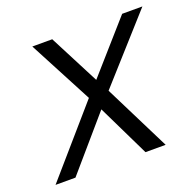

<svg xmlns="http://www.w3.org/2000/svg" viewBox="-102 -654 777 761"><g transform="rotate(-20 286.5 -273.5)"><path d="M7.8 0 250 -278.8 108.9 -546.9H192.9L301.8 -335.9L487.8 -546.9H573.2L333 -278.8L472.2 0H387.2L280.8 -219.2L91.8 0Z"/></g></svg>

Font: Involve
Style: Italic
Weight: 400
Italic angle: -10.5°
Designer: Stefan Peev
Foundry: Context Ltd.
Version: Version 1.001